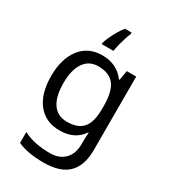

<svg xmlns="http://www.w3.org/2000/svg" viewBox="-238 -880 1090 1233"><g transform="rotate(30 307.5 -263.0)"><path d="M275 -546Q328 -546 370.5 -526Q413 -506 443 -465H448L460 -536H530V9Q530 124 471.5 182Q413 240 290 240Q172 240 97 206V125Q176 167 295 167Q364 167 403.5 126.5Q443 86 443 16V-5Q443 -17 444 -39.5Q445 -62 446 -71H442Q388 10 276 10Q172 10 113.5 -63Q55 -136 55 -267Q55 -395 113.5 -470.5Q172 -546 275 -546ZM287 -472Q220 -472 183 -418.5Q146 -365 146 -266Q146 -167 182.5 -114.5Q219 -62 289 -62Q370 -62 407 -105.5Q444 -149 444 -246V-267Q444 -377 406 -424.5Q368 -472 287 -472ZM363 -754Q355 -737 346.5 -710.5Q338 -684 331 -656Q324 -628 321 -606H234V-615Q239 -633 251 -660Q263 -687 279.5 -715.5Q296 -744 314 -766H363Z"/></g></svg>

Font: Noto Sans Syloti Nagri
Style: Regular
Weight: 400
Designer: Monotype Design Team
Foundry: Monotype Imaging Inc.
Version: Version 2.003; ttfautohint (v1.8.4.7-5d5b)